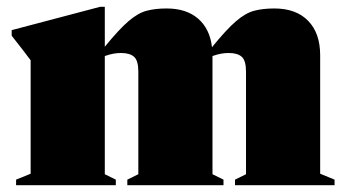

<svg xmlns="http://www.w3.org/2000/svg" viewBox="-20 -547 1023 567"><path d="M925.5 -384V-34L968 -16.5V0H674V-16.5L706.5 -32.5V-335.5Q706.5 -368 694 -379.2Q681.5 -390.5 655.5 -390.5Q644.5 -390.5 633 -388.5Q621.5 -386.5 607.5 -381.5V-32.5L640 -16.5V0H356V-16.5L388.5 -32.5V-335.5Q388.5 -368 376 -379.2Q363.5 -390.5 337.5 -390.5Q326.5 -390.5 315 -388.5Q303.5 -386.5 289.5 -381.5V-32.5L322 -16.5V0H27.5V-16.5L70.5 -34V-369Q62 -380.5 46.2 -401Q30.5 -421.5 14.5 -441.5V-458L276 -527H289.5V-409Q331.5 -460.5 359.5 -484.5Q387.5 -508.5 413 -515.2Q438.5 -522 472 -522Q530.5 -522 565.2 -491.8Q600 -461.5 606 -407.5Q648.5 -460 676.8 -484.2Q705 -508.5 730.5 -515.2Q756 -522 790 -522Q854.5 -522 890 -485.5Q925.5 -449 925.5 -384Z"/></svg>

Font: Newsreader Display ExtraBold
Style: Regular
Weight: 800
Designer: Hugues Gentile
Foundry: Production Type
Version: Version 1.001